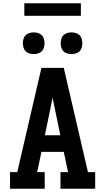

<svg xmlns="http://www.w3.org/2000/svg" viewBox="-20 -1148 640 1168"><path d="M41 0V-101H85L232 -735H368L515 -101H559V0H348V-101H394L368 -224H232L206 -101H252V0ZM347 -325 313 -490Q310 -506 306.5 -522Q303 -538 300 -554Q297 -538 293.5 -522Q290 -506 287 -490L253 -325ZM415 -819Q402 -819 388.5 -823Q375 -827 366 -836Q357 -845 353 -858.5Q349 -872 349 -885Q349 -898 353 -911.5Q357 -925 366 -934Q375 -943 388.5 -947Q402 -951 415 -951Q428 -951 441.5 -947Q455 -943 464 -934Q473 -925 477 -911.5Q481 -898 481 -885Q481 -872 477 -858.5Q473 -845 464 -836Q455 -827 441.5 -823Q428 -819 415 -819ZM185 -819Q172 -819 158.5 -823Q145 -827 136 -836Q127 -845 123 -858.5Q119 -872 119 -885Q119 -898 123 -911.5Q127 -925 136 -934Q145 -943 158.5 -947Q172 -951 185 -951Q198 -951 211.5 -947Q225 -943 234 -934Q243 -925 247 -911.5Q251 -898 251 -885Q251 -872 247 -858.5Q243 -845 234 -836Q225 -827 211.5 -823Q198 -819 185 -819ZM128 -1052V-1128H472V-1052Z"/></svg>

Font: Iosevka Etoile
Style: Bold
Weight: 700
Designer: Belleve Invis
Foundry: Belleve Invis
Version: Version 28.1.0; ttfautohint (v1.8.4)